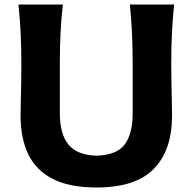

<svg xmlns="http://www.w3.org/2000/svg" viewBox="-20 -809 846 843"><path d="M404.3 14.2Q285.2 14.2 211.7 -23.4Q138.2 -61 104.2 -131.6Q70.3 -202.1 70.3 -301.8Q70.3 -323.2 71.3 -359.1Q72.3 -395 73 -438.2Q73.7 -481.4 73.7 -524.9Q73.7 -601.1 70.8 -662.4Q67.9 -723.6 61 -789.1H255.9Q248.5 -723.6 245.6 -662.4Q242.7 -601.1 242.7 -524.9V-312Q242.7 -221.2 280.3 -174.6Q317.9 -127.9 403.8 -125.5Q491.7 -127.9 527.1 -174.3Q562.5 -220.7 562.5 -312V-524.9Q562.5 -601.1 559.6 -662.4Q556.6 -723.6 550.3 -789.1H744.6Q737.8 -723.6 734.9 -662.4Q731.9 -601.1 731.9 -524.9Q731.9 -481.4 732.9 -437.7Q733.9 -394 734.6 -357.9Q735.4 -321.8 735.4 -301.3Q735.4 -149.4 655.3 -67.6Q575.2 14.2 404.3 14.2Z"/></svg>

Font: Pinar-FD Bold
Style: Regular
Weight: 700
Designer: Amin Abedi
Version: Version 3.000